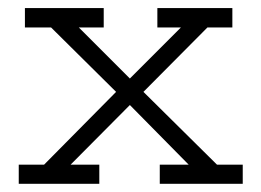

<svg xmlns="http://www.w3.org/2000/svg" viewBox="-20 -450 640 470"><path d="M233.9 -382.8H172.9L297.9 -257.8L422.9 -382.8H365.2V-430.2H548.8V-382.8H487.8L331.1 -225.1L511.2 -46.9H574.2V0H371.1V-46.9H441.9L297.9 -192.9L152.8 -46.9H223.1V0H25.9V-46.9H87.9L264.2 -225.1L105 -382.8H41V-430.2H233.9Z"/></svg>

Font: Ethiopic Sadiss
Style: Regular
Weight: 400
Designer: abass alamnehe
Foundry: Senamirmir Project
Version: Version 5.100